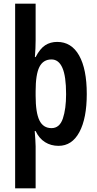

<svg xmlns="http://www.w3.org/2000/svg" viewBox="-20 -873 526 1040"><path d="M450 -364Q450 -232 410 -157.5Q370 -83 297 -83Q256 -83 224 -103Q192 -123 173 -163H168Q170 -135 171.5 -115Q173 -95 173 -80V147H62V-853H173V-655Q173 -636 172 -611.5Q171 -587 169 -564H173Q197 -610 225 -628Q253 -646 290 -646Q367 -646 408.5 -572.5Q450 -499 450 -364ZM338 -363Q338 -460 318 -505.5Q298 -551 259 -551Q214 -551 193.5 -510.5Q173 -470 173 -379V-355Q173 -263 193.5 -221Q214 -179 259 -179Q303 -179 320.5 -231Q338 -283 338 -363Z"/></svg>

Font: Noto Sans Kannada UI ExtraCondensed SemiBold
Style: Regular
Weight: 600
Width: 2
Designer: Jelle Bosma - Monotype Design Team
Foundry: Monotype Imaging Inc.
Version: Version 2.005; ttfautohint (v1.8.4.7-5d5b)